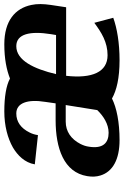

<svg xmlns="http://www.w3.org/2000/svg" viewBox="142 -720 588 913"><g transform="rotate(-90 436.5 -264.0)"><path d="M55 -144C51 -121 52 -100 58 -81C76 -22 135 10 226 10C312 10 380 -4 424 -26C463 -4 521 10 606 10C688 10 759 -2 808 -20L784 -110C738 -76 692 -47 630 -47C550 -47 518 -120 532 -244H858L869 -317C874 -351 875 -382 869 -409C853 -487 793 -538 682 -538C612 -538 560 -527 519 -511C486 -529 432 -538 363 -538C294 -538 235 -522 191 -497C154 -475 119 -441 111 -393L250 -378C252 -392 256 -405 262 -417C283 -460 314 -481 353 -481C402 -481 422 -429 408 -343L401 -294H321C188 -294 73 -255 55 -144ZM195 -136C197 -150 201 -162 208 -176C231 -221 268 -246 314 -246H393L369 -96C341 -67 303 -42 261 -42C213 -42 184 -69 195 -136ZM540 -292C565 -397 605 -481 673 -481C731 -481 746 -416 730 -316L726 -292Z"/></g></svg>

Font: Aerodynamic
Style: Obl
Weight: 500
Designer: Google
Version: Version 2.000980; 2014